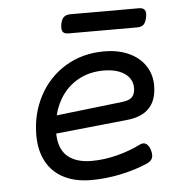

<svg xmlns="http://www.w3.org/2000/svg" viewBox="-48 -657 695 714"><g transform="rotate(-5 300.0 -299.5)"><path d="M202.6 -563Q202.6 -570.3 203.6 -575.2Q207 -594.2 215.6 -602.3Q224.1 -610.4 240.7 -610.4H495.6Q508.8 -610.4 515.1 -605Q521.5 -599.6 521.5 -587.9Q521.5 -582.5 520 -575.2Q516.6 -556.2 508.3 -548.1Q500 -540 483.4 -540H228.5Q214.8 -540 208.7 -545.4Q202.6 -550.8 202.6 -563ZM467.8 -108.4Q486.3 -108.4 495.1 -81.1Q498 -70.8 498 -63.5Q498 -52.2 492.4 -44.9Q486.8 -37.6 475.1 -32.2Q431.6 -13.2 375.7 -1.2Q319.8 10.7 265.1 10.7Q204.6 10.7 161.9 -11.5Q119.1 -33.7 97.2 -75Q75.2 -116.2 75.2 -172.9Q75.2 -252.9 110.4 -319.1Q145.5 -385.3 208.7 -423.6Q272 -461.9 353 -461.9Q406.2 -461.9 445.8 -443.6Q485.4 -425.3 506.6 -392.8Q527.8 -360.4 527.8 -319.8Q527.8 -212.4 418.5 -200.7L149.4 -172.9Q150.4 -115.2 182.4 -87.6Q214.4 -60.1 272.5 -60.1Q319.3 -60.1 367.7 -72.5Q416 -85 455.6 -105Q463.4 -108.4 467.8 -108.4ZM157.2 -240.2 403.3 -268.6Q430.7 -271.5 441.7 -283.2Q452.6 -294.9 452.6 -317.4Q452.6 -338.4 440.4 -355Q428.2 -371.6 404.1 -381.3Q379.9 -391.1 345.7 -391.1Q296.4 -391.1 257.6 -371.8Q218.8 -352.5 193.4 -318.4Q168 -284.2 157.2 -240.2Z"/></g></svg>

Font: Courier Prime Sans
Style: Italic
Weight: 400
Italic angle: -10°
Designer: Alan Dague-Greene
Foundry: Quote-Unquote Apps
Version: Version 3.020